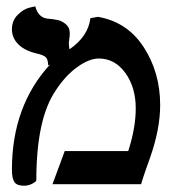

<svg xmlns="http://www.w3.org/2000/svg" viewBox="-20 -589 560 614"><path d="M269 -530.8 293 -535.2Q387.2 -519 439.7 -438Q492.2 -356.9 492.2 -252.9Q492.2 -176.8 460 -85Q455.1 -71.8 445.1 -43Q435.1 -14.2 431.2 0H147.9L187 -106H390.1Q414.1 -180.2 414.1 -242.2Q414.1 -310.1 380.6 -356Q347.2 -401.9 295.9 -401.9Q265.1 -401.9 227.1 -374.5Q189 -347.2 158.2 -299.8Q96.2 -209 96.2 -13.2Q96.2 -8.3 83.5 -1.7Q70.8 4.9 57.1 4.9Q33.2 4.9 25.6 -7.6Q18.1 -20 18.1 -45.9Q18.1 -250 140.1 -382.8L133.8 -379.9Q133.8 -398.9 126.5 -406Q119.1 -413.1 97.2 -418Q59.1 -426.8 38.6 -447.3Q18.1 -467.8 18.1 -495.1Q18.1 -522.9 36.6 -541.5Q55.2 -560.1 74.2 -564.5L92.8 -568.8Q101.6 -534.7 128.9 -529.8Q150.9 -527.8 164.6 -524.9Q178.2 -522 190.7 -511.5Q203.1 -501 203.1 -482.9Q203.1 -469.7 201.2 -463.9L202.1 -464.8Q200.2 -457 200.2 -452.1Q200.2 -443.4 202.1 -431.2Q262.2 -472.7 269 -530.8Z"/></svg>

Font: Linux Libertine
Style: Bold
Weight: 700
Designer: Philipp H. Poll
Foundry: Philipp H. Poll
Version: Version 5.0.3